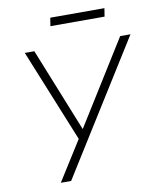

<svg xmlns="http://www.w3.org/2000/svg" viewBox="-93 -937 832 1009"><g transform="rotate(-10 322.5 -432.0)"><path d="M149 0 290 -224 287 -198 81 -705H132L311 -259H312L590 -705H645L204 0ZM238 -820 245 -864H534L527 -820Z"/></g></svg>

Font: Nunito Sans 7pt SemiCondensed ExtraLight
Style: Italic
Weight: 250
Width: 4
Italic angle: -9°
Designer: Vernon Adams
Foundry: Vernon Adams
Version: Version 3.101;gftools[0.9.27]